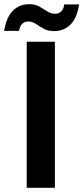

<svg xmlns="http://www.w3.org/2000/svg" viewBox="-55 -900 399 920"><path d="M73 0V-700H208V0ZM204 -751Q175 -751 154.5 -762.5Q134 -774 117 -785.5Q100 -797 79 -797Q63 -797 51.5 -786Q40 -775 36 -752H-35Q-24 -819 7.5 -849.5Q39 -880 85 -880Q114 -880 134 -868.5Q154 -857 171.5 -845.5Q189 -834 210 -834Q227 -834 238.5 -845.5Q250 -857 253 -879H324Q314 -813 282.5 -782Q251 -751 204 -751Z"/></svg>

Font: DM Sans 10pt
Style: Bold
Weight: 700
Version: Version 4.004;gftools[0.9.30]